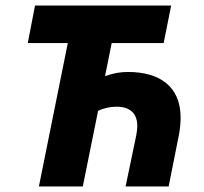

<svg xmlns="http://www.w3.org/2000/svg" viewBox="-20 -671 734 691"><path d="M120 0H278L333 -272C353 -282 378 -287 399 -287C449 -287 474 -262 474 -218C474 -206 472 -192 470 -182L432 0H587L624 -186C628 -206 630 -229 630 -248C630 -360 554 -412 441 -412C414 -412 389 -408 358 -397L382 -516H569L596 -651H106L80 -516H224Z"/></svg>

Font: Source Sans Pro Black
Style: Italic
Weight: 900
Italic angle: -11°
Designer: Paul D. Hunt
Foundry: Adobe Systems Incorporated
Version: Version 3.006;hotconv 1.0.111;makeotfexe 2.5.65597